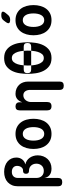

<svg xmlns="http://www.w3.org/2000/svg" viewBox="985 -1810 1029 3040"><g transform="rotate(-90 1500.0 -290.5)"><path d="M136 180Q102 180 86 164Q70 148 70 114V-521Q70 -573 86.5 -613.5Q103 -654 133.5 -682.5Q164 -711 206 -725.5Q248 -740 299 -740Q349 -740 390.5 -726Q432 -712 462 -686.5Q492 -661 508.5 -625.5Q525 -590 525 -548Q525 -493 495.5 -454.5Q466 -416 419 -405V-403Q450 -397 476 -379.5Q502 -362 520.5 -336.5Q539 -311 549.5 -278Q560 -245 560 -208Q560 -161 544.5 -121Q529 -81 502 -52Q475 -23 436 -6.5Q397 10 351 10Q286 10 248 -20Q210 -50 202 -104V114Q202 148 185.5 164Q169 180 136 180ZM325 -441Q338 -441 350 -448Q362 -455 371.5 -467Q381 -479 387 -496.5Q393 -514 393 -535Q393 -572 368 -595Q343 -618 298 -618Q254 -618 228 -593Q202 -568 202 -521V-229Q202 -176 232.5 -144Q263 -112 314 -112Q339 -112 360 -120Q381 -128 396 -144Q411 -160 419.5 -181.5Q428 -203 428 -229Q428 -256 419.5 -277.5Q411 -299 396.5 -314Q382 -329 362.5 -337.5Q343 -346 320 -346H316Q292 -346 280 -358Q268 -370 268 -394Q268 -418 280 -429.5Q292 -441 316 -441Z M900 10Q839 10 794.5 -12.5Q750 -35 720 -74Q690 -113 675.5 -165Q661 -217 661 -275Q661 -334 675.5 -385.5Q690 -437 719.5 -476Q749 -515 794 -537.5Q839 -560 900 -560Q961 -560 1006 -537.5Q1051 -515 1080.5 -476.5Q1110 -438 1124.5 -386Q1139 -334 1139 -275Q1139 -217 1124.5 -165Q1110 -113 1080.5 -74Q1051 -35 1006 -12.5Q961 10 900 10ZM900 -105Q927 -105 947.5 -118Q968 -131 981 -154.5Q994 -178 1000.5 -209Q1007 -240 1007 -275Q1007 -311 1001 -342Q995 -373 981.5 -396Q968 -419 948 -432Q928 -445 900 -445Q872 -445 852 -432Q832 -419 818.5 -395.5Q805 -372 799 -341Q793 -310 793 -275Q793 -240 799.5 -209Q806 -178 819 -154.5Q832 -131 852.5 -118Q873 -105 900 -105Z M1404 -56Q1404 -23 1387.5 -6.5Q1371 10 1338 10Q1304 10 1288 -6.5Q1272 -23 1272 -56V-495Q1272 -528 1287.5 -544Q1303 -560 1334 -560Q1364 -560 1382 -544Q1400 -528 1400 -495V-452Q1416 -503 1450 -531.5Q1484 -560 1534 -560Q1580 -560 1615.5 -544.5Q1651 -529 1676.5 -502.5Q1702 -476 1715 -439Q1728 -402 1728 -359V138Q1728 172 1712 188Q1696 204 1662 204Q1629 204 1612.5 188Q1596 172 1596 138V-331Q1596 -350 1591 -369Q1586 -388 1576 -403Q1566 -418 1550 -427Q1534 -436 1511 -436Q1487 -436 1467 -426Q1447 -416 1433 -398.5Q1419 -381 1411.5 -359.5Q1404 -338 1404 -315Z M2100 10Q2021 10 1972.5 -26.5Q1924 -63 1896.5 -118.5Q1869 -174 1859.5 -240Q1850 -306 1850 -366Q1850 -424 1859 -490Q1868 -556 1895 -611.5Q1922 -667 1971 -703.5Q2020 -740 2100 -740Q2179 -740 2228 -704Q2277 -668 2304 -613Q2331 -558 2340.5 -493Q2350 -428 2350 -370Q2350 -309 2340.5 -242.5Q2331 -176 2303.5 -119.5Q2276 -63 2227.5 -26.5Q2179 10 2100 10ZM1920 -312H1984Q1985 -301 1986 -289Q1990 -246 2002 -206.5Q2014 -167 2037.5 -139.5Q2061 -112 2100 -112Q2140 -112 2163 -139.5Q2186 -167 2198 -206.5Q2210 -246 2214 -290L2216 -312H2280Q2310 -312 2324.5 -326.5Q2339 -341 2339 -371Q2339 -401 2324.5 -415.5Q2310 -430 2280 -430H2215Q2214 -436 2214 -441Q2210 -485 2198 -524Q2186 -563 2163 -590.5Q2140 -618 2100 -618Q2061 -618 2037.5 -590.5Q2014 -563 2002 -523.5Q1990 -484 1986 -441Q1986 -435 1985 -430H1920Q1890 -430 1875.5 -415.5Q1861 -401 1861 -371Q1861 -341 1875.5 -326.5Q1890 -312 1920 -312ZM2216 -312H1984Q1982 -342 1982 -365Q1982 -393 1985 -430H2215Q2218 -393 2218 -366Q2218 -342 2216 -312Z M2700 10Q2639 10 2594.5 -12.5Q2550 -35 2520 -74Q2490 -113 2475.5 -165Q2461 -217 2461 -275Q2461 -334 2475.5 -385.5Q2490 -437 2519.5 -476Q2549 -515 2594 -537.5Q2639 -560 2700 -560Q2761 -560 2806 -537.5Q2851 -515 2880.5 -476.5Q2910 -438 2924.5 -386Q2939 -334 2939 -275Q2939 -217 2924.5 -165Q2910 -113 2880.5 -74Q2851 -35 2806 -12.5Q2761 10 2700 10ZM2700 -105Q2727 -105 2747.5 -118Q2768 -131 2781 -154.5Q2794 -178 2800.5 -209Q2807 -240 2807 -275Q2807 -311 2801 -342Q2795 -373 2781.5 -396Q2768 -419 2748 -432Q2728 -445 2700 -445Q2672 -445 2652 -432Q2632 -419 2618.5 -395.5Q2605 -372 2599 -341Q2593 -310 2593 -275Q2593 -240 2599.5 -209Q2606 -178 2619 -154.5Q2632 -131 2652.5 -118Q2673 -105 2700 -105ZM2783 -679Q2768 -661 2749.5 -653Q2731 -645 2708 -645Q2663 -645 2654 -662.5Q2645 -680 2672 -716L2697 -749Q2714 -771 2733.5 -778Q2753 -785 2780 -785Q2826 -785 2833.5 -767.5Q2841 -750 2813 -715Z"/></g></svg>

Font: Maple Mono
Style: Bold
Weight: 700
Monospace: yes
Designer: subframe7536
Version: Version 7.200